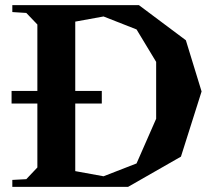

<svg xmlns="http://www.w3.org/2000/svg" viewBox="-20 -725 852 745"><path d="M24.9 -372.1H125V-629.9L82 -674.8L27.8 -678.2V-705.1H519L701.2 -568.8L762.2 -370.1L682.1 -117.2L477.1 0H27.8V-26.9L82 -29.8L125 -75.2V-323.2H24.9ZM272 -61 381.8 -41 509.8 -90.8 585.9 -264.2V-484.9L509.8 -610.8L381.8 -661.1L272 -641.1V-372.1H375V-323.2H272Z"/></svg>

Font: Ortica Angular Bold
Style: Regular
Weight: 700
Designer: Benedetta Bovani
Foundry: Collletttivo
Version: Version 2.000;Glyphs 3.1.2 (3151)